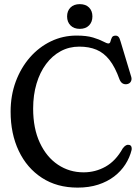

<svg xmlns="http://www.w3.org/2000/svg" viewBox="-20 -878 660 910"><path d="M603.9 -167.9Q594.9 -130.9 574 -98.6Q553.1 -66.2 521 -41.6Q488.8 -17 445.5 -2.9Q402.1 11.2 347.7 11.2Q249.9 11.2 178.7 -35.2Q107.5 -81.5 68.9 -162.8Q30.3 -244 30.3 -348.9Q30.3 -425.5 54.6 -491.2Q79 -556.8 121.8 -605.9Q164.7 -654.9 221.4 -682.2Q278 -709.4 342.8 -709.4Q390.7 -709.4 421.2 -700.1Q451.7 -690.8 469 -681.4Q486.4 -672 493.8 -672Q501.2 -672 503.5 -681.4Q505.8 -690.8 510.2 -700Q514.5 -709.1 528.1 -709.1Q535.9 -709.1 541.5 -703.6Q547 -698.1 551.6 -681L602.1 -513.4Q605.6 -501.5 600.1 -491.4Q594.5 -481.3 581.4 -479.1Q570.1 -477.4 561.3 -482.5Q552.4 -487.6 546.7 -501.1Q525.7 -559.9 498.9 -593.9Q472.1 -627.9 437.1 -642.4Q402 -657 355.7 -657Q307.5 -657 267.6 -635.4Q227.6 -613.8 198.4 -574.5Q169.1 -535.3 153.1 -481.4Q137.1 -427.6 137.1 -363.6Q137.1 -269.2 168.8 -201.4Q200.5 -133.5 254.6 -97.4Q308.7 -61.2 376.2 -61.2Q432.1 -61.2 480.3 -88.2Q528.5 -115.1 561.8 -174.8Q570.5 -186.1 577.6 -189.5Q584.7 -192.9 591.7 -191.3Q599 -190.1 602.2 -183.9Q605.4 -177.7 603.9 -167.9ZM358.1 -741.2Q330.3 -741.2 314.1 -757.6Q298 -773.9 298 -800.2Q298 -826.3 314.1 -842.4Q330.3 -858.4 358.1 -858.4Q386.1 -858.4 402.1 -842.4Q418 -826.3 418 -800.2Q418 -774 402.1 -757.6Q386.1 -741.2 358.1 -741.2Z"/></svg>

Font: Fraunces 144pt S100 Black
Style: Regular
Weight: 900
Version: Version 1.000